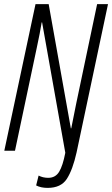

<svg xmlns="http://www.w3.org/2000/svg" viewBox="-20 -734 546 935"><path d="M212 181Q179 181 156 169L168 121Q189 132 215 132Q250 132 268 102.5Q286 73 298 10L185 -625H183Q179 -600 173 -569Q167 -538 159 -501L53 0H1L153 -714H217L325 -109H327Q338 -167 351 -229L453 -714H506L353 8Q334 93 305.5 137Q277 181 212 181Z"/></svg>

Font: Noto Sans ExtraCondensed Light
Style: Italic
Weight: 300
Width: 2
Italic angle: -12°
Designer: Monotype Design Team
Foundry: Monotype Imaging Inc.
Version: Version 2.013; ttfautohint (v1.8.4.7-5d5b)